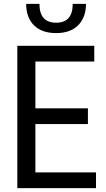

<svg xmlns="http://www.w3.org/2000/svg" viewBox="-20 -978 553 998"><path d="M272 -806Q197 -806 156.5 -846.5Q116 -887 116 -958H185Q185 -860 272 -860Q358 -860 358 -958H427Q427 -888 386.5 -847Q346 -806 272 -806ZM70 -740H470V-658H164V-415H437V-333H164V-82H479V0H70Z"/></svg>

Font: Encode Sans Compressed
Style: Medium
Weight: 500
Designer: Pablo Impallari, Andres Torresi
Foundry: Pablo Impallari, Andres Torresi
Version: Version 1.000; ttfautohint (v1.00) -l 8 -r 50 -G 200 -x 14 -